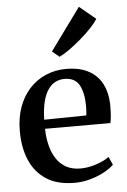

<svg xmlns="http://www.w3.org/2000/svg" viewBox="-58 -895 625 948"><g transform="rotate(-5 254.0 -421.0)"><path d="M273 11Q189 11 134.2 -24Q79.5 -59 52.5 -121.5Q25.5 -184 25.5 -267Q25.5 -333.5 44.8 -386.2Q64 -439 98.5 -476.2Q133 -513.5 179.5 -533.2Q226 -553 280.5 -553Q375 -553 427 -502.8Q479 -452.5 481.5 -358.5Q481.5 -327 479.8 -305Q478 -283 474.5 -267.5H150.5Q151.5 -220.5 161.8 -181.8Q172 -143 191.5 -115Q211 -87 240 -72Q269 -57 308 -57Q347.5 -57 388 -70.8Q428.5 -84.5 450.5 -102L469 -62Q452 -44.5 421.5 -27.8Q391 -11 352.2 0Q313.5 11 273 11ZM150.5 -312.5 359.5 -315.5Q361 -326.5 361.5 -338.8Q362 -351 362 -362Q362 -427 340.8 -465.8Q319.5 -504.5 267.5 -504.5Q242 -504.5 221.2 -493.5Q200.5 -482.5 185 -459.5Q169.5 -436.5 160.5 -400Q151.5 -363.5 150.5 -312.5ZM252 -616 218 -645 369.5 -853 450 -786.5Q437.5 -766 413.5 -740.8Q389.5 -715.5 360.2 -690.5Q331 -665.5 302.8 -645.5Q274.5 -625.5 253.5 -616Z"/></g></svg>

Font: Merriweather 60pt SemiBold
Style: Regular
Weight: 600
Version: Version 2.100